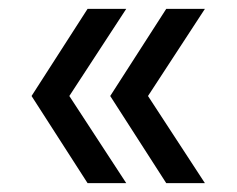

<svg xmlns="http://www.w3.org/2000/svg" viewBox="-20 -481 533 432"><path d="M264 -461 136 -265 264 -69H177L51 -265L177 -461ZM441 -461 313 -265 441 -69H354L228 -265L354 -461Z"/></svg>

Font: Work Sans
Style: Regular
Weight: 400
Designer: Wei Huang
Foundry: Wei Huang
Version: Version 2.006; ttfautohint (v1.8.1.43-b0c9)